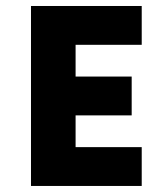

<svg xmlns="http://www.w3.org/2000/svg" viewBox="-20 -615 550 635"><path d="M448.7 -466.8V-595.2H82.5V0H448.7V-128.4H230V-233.4H415.5V-361.8H230V-466.8Z"/></svg>

Font: Now Black
Style: Regular
Weight: 400
Designer: Alfredo Marco Pradil
Foundry: Alfredo Marco Pradil
Version: Version 1.200;hotconv 1.0.109;makeotfexe 2.5.65596